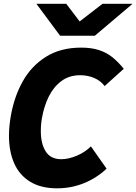

<svg xmlns="http://www.w3.org/2000/svg" viewBox="-20 -985 722 1016"><path d="M27.5 -267Q27.5 -316 37.5 -373Q55.5 -474.5 100.8 -555.2Q146 -636 223.2 -684.5Q300.5 -733 409.5 -733Q463.5 -733 503 -720.2Q542.5 -707.5 573 -683.5Q603.5 -659.5 635 -621L533.5 -529.5Q514.5 -556.5 479.5 -571.8Q444.5 -587 404.5 -587Q346 -587 304.2 -555.5Q262.5 -524 237.8 -473.5Q213 -423 202.5 -363Q196 -328.5 196 -291Q196 -224.5 222 -183.5Q248 -142.5 304.5 -142.5Q342.5 -142.5 386.8 -161.2Q431 -180 461 -210.5L544 -92.5Q491.5 -43 424.5 -15.8Q357.5 11.5 282 11.5Q196 11.5 139 -23.8Q82 -59 54.8 -121.5Q27.5 -184 27.5 -267ZM172.5 -965H330.5L401.5 -871.5L522.5 -965H681.5L482 -796H298Z"/></svg>

Font: JuliaMono Black
Style: Italic
Weight: 900
Italic angle: -9°
Monospace: yes
Designer: cormullion
Foundry: corm
Version: Version 0.057; ttfautohint (v1.8.4)